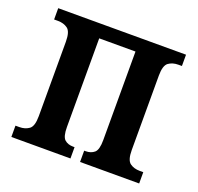

<svg xmlns="http://www.w3.org/2000/svg" viewBox="-100 -643 773 751"><g transform="rotate(20 286.5 -268.0)"><path d="M20 0V-47H36Q60 -47 76.5 -59Q93 -71 93 -113V-423Q93 -465 76.5 -477Q60 -489 36 -489H20V-536H552V-489H537Q513 -489 496.5 -477Q480 -465 480 -423V-113Q480 -71 496.5 -59Q513 -47 537 -47H552V0H306V-47H312Q334 -47 348 -59Q362 -71 362 -111V-480H211V-111Q211 -71 224.5 -59Q238 -47 260 -47H266V0Z"/></g></svg>

Font: Noto Serif Condensed SemiBold
Style: Regular
Weight: 600
Width: 3
Designer: Monotype Design Team
Foundry: Monotype Imaging Inc.
Version: Version 2.013